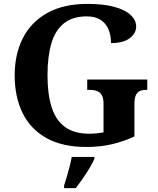

<svg xmlns="http://www.w3.org/2000/svg" viewBox="-20 -744 810 985"><path d="M423.6 10Q299.5 10 217.8 -36Q136.1 -82 95.7 -164.5Q55.3 -247 55.3 -358Q55.3 -466 97.4 -548.5Q139.5 -631 222.7 -677.5Q305.9 -724 428.5 -724Q511.7 -724 567.1 -708.6Q622.5 -693.3 650.5 -666.9Q678.5 -640.5 678.5 -607.9Q678.5 -573 645.4 -547.9Q612.3 -522.9 549.5 -522.9Q549.5 -563.7 536.1 -594.4Q522.8 -625 495.5 -642.5Q468.2 -660 425.6 -660Q352.8 -660 308.3 -624.6Q263.7 -589.3 243.7 -521.9Q223.7 -454.5 223.7 -358Q223.7 -261.5 244.7 -194.6Q265.7 -127.7 313 -92.9Q360.2 -58 438.5 -58Q457 -58 475.6 -59.9Q494.2 -61.7 511.1 -64.8V-211.9Q511.1 -239 503.1 -254.3Q495.1 -269.7 479.5 -276.2Q463.9 -282.8 440.2 -282.8H427.5V-335.8H735.6V-282.8H728.7Q708.5 -282.8 695.4 -276Q682.2 -269.3 675.9 -253.1Q669.6 -237 669.6 -207.9V-44.1Q611.4 -17.1 551.8 -3.5Q492.1 10 423.6 10ZM308.8 208Q315.4 187.7 323 161.9Q330.6 136 337.4 109.3Q344.1 82.7 348.1 61H464.2V71Q455.2 92 439.2 118.7Q423.2 145.4 404.3 172.4Q385.4 199.4 369.1 221H308.8Z"/></svg>

Font: Noto Serif Khmer
Style: Regular
Weight: 400
Designer: Danh Hong and the Monotype Design Team
Foundry: Monotype Imaging Inc.
Version: Version 2.003